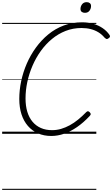

<svg xmlns="http://www.w3.org/2000/svg" viewBox="-20 -1242 1041 1782"><path d="M456 20Q388 20 333 -4Q278 -28 239 -73Q200 -118 179.5 -181Q159 -244 159 -324Q159 -405 176.5 -488.5Q194 -572 228.5 -651.5Q263 -731 313.5 -800.5Q364 -870 428.5 -923Q493 -976 572 -1005.5Q651 -1035 742 -1035Q799 -1035 846.5 -1021Q894 -1007 932.5 -981Q971 -955 997 -917Q1003 -907 1000 -899.5Q997 -892 985 -885Q975 -878 968.5 -880Q962 -882 950 -893Q925 -923 893 -942.5Q861 -962 822 -972Q783 -982 736 -982Q658 -982 589 -955Q520 -928 462 -880Q404 -832 358.5 -768.5Q313 -705 281.5 -631.5Q250 -558 233.5 -481Q217 -404 217 -328Q217 -259 233.5 -204.5Q250 -150 282 -112Q314 -74 359.5 -54Q405 -34 463 -34Q507 -34 547.5 -46Q588 -58 627.5 -79.5Q667 -101 705 -132Q743 -163 780 -201Q789 -210 796.5 -209.5Q804 -209 813 -200Q822 -190 822 -183Q822 -176 813 -166Q755 -104 695.5 -63Q636 -22 576 -1Q516 20 456 20ZM768 -1123Q750 -1123 738.5 -1132Q727 -1141 727 -1159Q727 -1183 742 -1202.5Q757 -1222 785 -1222Q802 -1222 813.5 -1213Q825 -1204 825 -1186Q825 -1162 810.5 -1142.5Q796 -1123 768 -1123ZM0 510H874V520H0ZM0 -20H874V0H0ZM0 -505H874V-500H0ZM0 -1030H874V-1020H0Z"/></svg>

Font: Playwrite CO Guides
Style: Regular
Weight: 400
Designer: Veronika Burian, José Scaglione
Foundry: TypeTogether
Version: Version 1.003